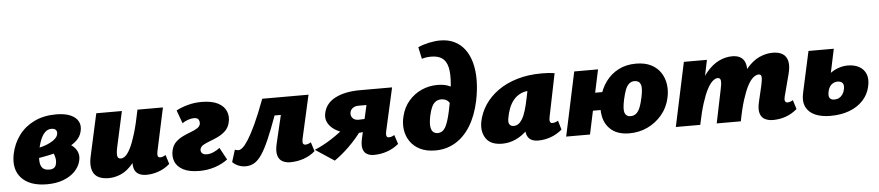

<svg xmlns="http://www.w3.org/2000/svg" viewBox="-43 -981 5843 1277"><g transform="rotate(-5 2879.0 -342.5)"><path d="M229 15Q116 15 60.5 -43.5Q5 -102 25 -204Q40 -275 80 -328.5Q120 -382 183 -412.5Q246 -443 328 -443Q388 -443 425 -426.5Q462 -410 476.5 -382Q491 -354 482 -317Q473 -277 439.5 -249.5Q406 -222 359.5 -205Q313 -188 262.5 -177.5Q212 -167 168 -160L163 -225Q228 -235 272.5 -258Q317 -281 324 -309Q327 -319 325 -328Q323 -337 314.5 -343.5Q306 -350 290 -350Q265 -350 246.5 -332Q228 -314 215 -280.5Q202 -247 194 -199Q189 -161 192 -134.5Q195 -108 209.5 -94.5Q224 -81 252 -81Q265 -81 274 -84Q283 -87 290 -94.5Q297 -102 299 -114Q304 -133 300 -154.5Q296 -176 286.5 -192.5Q277 -209 267 -212L343 -259Q370 -253 393 -241Q416 -229 432.5 -211.5Q449 -194 455.5 -171.5Q462 -149 455 -121Q446 -83 416 -52Q386 -21 338.5 -3Q291 15 229 15Z M642 10Q609 10 584.5 1Q560 -8 546 -27Q532 -46 528.5 -76.5Q525 -107 535 -150L596 -427H767L716 -195Q707 -155 709.5 -134Q712 -113 733 -113Q748 -113 764 -126.5Q780 -140 797.5 -174.5Q815 -209 833.5 -270Q852 -331 871 -427H939Q913 -293 879 -207.5Q845 -122 806 -74.5Q767 -27 725 -8.5Q683 10 642 10ZM894 10Q862 10 840.5 -2Q819 -14 811 -41.5Q803 -69 813 -117L876 -427H1041L979 -138Q975 -119 978 -108.5Q981 -98 995 -98Q1002 -98 1010.5 -100.5Q1019 -103 1031 -110L1050 -49Q1016 -19 974.5 -4.5Q933 10 894 10Z M1247 15Q1178 15 1138 -6.5Q1098 -28 1084.5 -62.5Q1071 -97 1080 -136Q1088 -171 1109.5 -191.5Q1131 -212 1158 -225Q1185 -238 1211 -247.5Q1237 -257 1255 -268.5Q1273 -280 1276 -297Q1278 -312 1271 -325Q1264 -338 1239 -338Q1222 -338 1200 -330.5Q1178 -323 1162 -311L1130 -399Q1166 -418 1209.5 -429.5Q1253 -441 1299 -441Q1368 -441 1408.5 -420Q1449 -399 1463.5 -364Q1478 -329 1468 -289Q1460 -255 1438 -234Q1416 -213 1389 -200Q1362 -187 1335 -177Q1308 -167 1289 -156.5Q1270 -146 1266 -128Q1263 -114 1272.5 -102.5Q1282 -91 1306 -91Q1327 -91 1351 -101.5Q1375 -112 1392 -126L1436 -45Q1399 -17 1350 -1Q1301 15 1247 15Z M1555 11Q1529 11 1505 0.5Q1481 -10 1468 -25L1493 -105Q1502 -102 1507.5 -101Q1513 -100 1517 -100Q1529 -100 1545 -113.5Q1561 -127 1583.5 -162Q1606 -197 1636 -261Q1666 -325 1704 -427H1908L1890 -309H1776Q1742 -215 1715 -153Q1688 -91 1663.5 -55Q1639 -19 1613 -4Q1587 11 1555 11ZM1853 10Q1824 10 1801.5 -2Q1779 -14 1770.5 -43Q1762 -72 1774 -123L1846 -427H2013L1948 -138Q1944 -118 1947.5 -108Q1951 -98 1965 -98Q1971 -98 1979.5 -100.5Q1988 -103 2001 -110L2020 -49Q1985 -19 1942 -4.5Q1899 10 1853 10Z M2411 10Q2386 10 2366.5 -0.5Q2347 -11 2339.5 -35.5Q2332 -60 2341 -103L2391 -325H2340Q2314 -325 2299 -313.5Q2284 -302 2281 -285Q2277 -264 2290 -248Q2303 -232 2330 -232Q2368 -232 2399 -237.5Q2430 -243 2443 -251L2424 -173Q2396 -156 2365.5 -150Q2335 -144 2302 -144Q2268 -144 2231.5 -154Q2195 -164 2165.5 -183Q2136 -202 2120.5 -230.5Q2105 -259 2113 -295Q2127 -361 2192 -394Q2257 -427 2356 -427H2571L2506 -138Q2502 -120 2505 -109Q2508 -98 2522 -98Q2529 -98 2537.5 -100.5Q2546 -103 2558 -110L2578 -49Q2542 -19 2499.5 -4.5Q2457 10 2411 10ZM2149 25 2023 -58Q2081 -82 2139.5 -120Q2198 -158 2248 -203L2336 -159Q2295 -103 2246 -55.5Q2197 -8 2149 25Z M2822 16Q2762 16 2720 -5Q2678 -26 2654 -61.5Q2630 -97 2624 -140.5Q2618 -184 2630 -230Q2644 -288 2680 -330Q2716 -372 2766 -394.5Q2816 -417 2873 -417Q2925 -417 2959.5 -398.5Q2994 -380 2999 -347L2948 -284Q2939 -302 2924 -310.5Q2909 -319 2889 -319Q2867 -319 2851 -307.5Q2835 -296 2825 -273.5Q2815 -251 2808 -219Q2799 -177 2801 -150Q2803 -123 2815 -110.5Q2827 -98 2847 -98Q2880 -98 2898.5 -130Q2917 -162 2933 -236Q2955 -340 2961.5 -411.5Q2968 -483 2958 -526Q2948 -569 2921 -588.5Q2894 -608 2848 -608Q2830 -608 2815.5 -606Q2801 -604 2785 -599L2768 -678Q2802 -693 2842 -701.5Q2882 -710 2916 -710Q2970 -710 3011 -690Q3052 -670 3080 -632.5Q3108 -595 3122 -542.5Q3136 -490 3135.5 -426Q3135 -362 3120 -289Q3099 -191 3057 -123Q3015 -55 2955 -19.5Q2895 16 2822 16Z M3269 10Q3192 10 3161 -35.5Q3130 -81 3142 -147Q3154 -207 3188 -258.5Q3222 -310 3277 -349.5Q3332 -389 3406 -411Q3480 -433 3570 -433Q3600 -433 3619.5 -431.5Q3639 -430 3656 -427L3597 -138Q3589 -98 3613 -98Q3620 -98 3629.5 -100.5Q3639 -103 3651 -110L3669 -49Q3633 -19 3592 -4.5Q3551 10 3508 10Q3480 10 3460 -1.5Q3440 -13 3432 -40.5Q3424 -68 3433 -117L3460 -249L3546 -277Q3531 -210 3503.5 -157Q3476 -104 3439 -66.5Q3402 -29 3358.5 -9.5Q3315 10 3269 10ZM3354 -101Q3372 -101 3386 -110.5Q3400 -120 3412.5 -140.5Q3425 -161 3435.5 -195Q3446 -229 3456 -278L3476 -377L3534 -320Q3522 -324 3511 -325Q3500 -326 3488 -326Q3449 -326 3420.5 -312.5Q3392 -299 3372.5 -275.5Q3353 -252 3341 -221Q3329 -190 3323 -154Q3318 -125 3327.5 -113Q3337 -101 3354 -101Z M3696 0 3787 -427H3946L3855 0ZM3808 -156 3834 -274H4056L4030 -156ZM4118 15Q4044 15 4000.5 -19.5Q3957 -54 3944.5 -111.5Q3932 -169 3949 -236Q3964 -297 3998 -343.5Q4032 -390 4083 -416.5Q4134 -443 4200 -443Q4260 -443 4301 -422Q4342 -401 4365 -365.5Q4388 -330 4394 -286Q4400 -242 4389 -196Q4375 -133 4335 -85.5Q4295 -38 4239 -11.5Q4183 15 4118 15ZM4135 -98Q4157 -98 4172.5 -111Q4188 -124 4198.5 -150Q4209 -176 4217 -215Q4231 -278 4221 -303Q4211 -328 4180 -328Q4160 -328 4145 -315.5Q4130 -303 4120 -278Q4110 -253 4101 -212Q4087 -147 4096.5 -122.5Q4106 -98 4135 -98Z M5077 10Q5046 10 5023 -1.5Q5000 -13 4991 -41Q4982 -69 4993 -117L5019 -228Q5027 -264 5025.5 -282Q5024 -300 5007 -300Q4990 -300 4971 -284.5Q4952 -269 4933.5 -234.5Q4915 -200 4896.5 -142Q4878 -84 4862 0H4803Q4828 -130 4862.5 -215Q4897 -300 4938 -348Q4979 -396 5023.5 -416Q5068 -436 5112 -436Q5154 -436 5179.5 -419.5Q5205 -403 5212 -369Q5219 -335 5205 -283L5167 -138Q5162 -120 5166 -109Q5170 -98 5183 -98Q5190 -98 5198.5 -100.5Q5207 -103 5219 -110L5238 -49Q5203 -19 5162 -4.5Q5121 10 5077 10ZM4428 0 4519 -427H4673L4584 0ZM4535 0Q4559 -126 4592.5 -210Q4626 -294 4667 -343.5Q4708 -393 4752.5 -414.5Q4797 -436 4842 -436Q4901 -436 4922.5 -396Q4944 -356 4925 -283L4856 0H4701L4748 -228Q4756 -263 4753.5 -281.5Q4751 -300 4734 -300Q4718 -300 4700 -284.5Q4682 -269 4663.5 -234.5Q4645 -200 4626.5 -142Q4608 -84 4591 0Z M5459 16Q5401 16 5358.5 -2Q5316 -20 5297 -58.5Q5278 -97 5292 -157L5351 -427H5520L5461 -148Q5454 -114 5464.5 -102Q5475 -90 5494 -90Q5512 -90 5525.5 -97Q5539 -104 5549 -117.5Q5559 -131 5563 -150Q5570 -181 5559 -194Q5548 -207 5525 -207Q5516 -207 5506.5 -204Q5497 -201 5488 -194.5Q5479 -188 5472 -176.5Q5465 -165 5461 -148L5439 -218Q5455 -241 5473.5 -258Q5492 -275 5513.5 -286Q5535 -297 5557.5 -302.5Q5580 -308 5602 -308Q5647 -308 5679 -290Q5711 -272 5724 -238Q5737 -204 5725 -154Q5713 -102 5676.5 -63.5Q5640 -25 5585 -4.5Q5530 16 5459 16Z"/></g></svg>

Font: Ysabeau Black
Style: Italic
Weight: 900
Italic angle: -12°
Version: Version 2.000;gftools[0.9.27.dev2+g8671c4b]